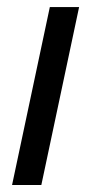

<svg xmlns="http://www.w3.org/2000/svg" viewBox="-20 -531 262 551"><path d="M123 -510.7H207L98.6 0H14.6Z"/></svg>

Font: Dinish Expanded
Style: Italic
Weight: 400
Width: 7
Italic angle: -12°
Designer: Charles Nix
Foundry: Playbeing
Version: Version 2.005; ttfautohint (v1.8.3)